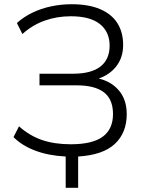

<svg xmlns="http://www.w3.org/2000/svg" viewBox="-20 -733 690 909"><path d="M291 156V8Q210 4 146.5 -20Q83 -44 44 -84L70 -135Q119 -91 178 -70.5Q237 -50 315 -50Q418 -50 466.5 -86Q515 -122 515 -193Q515 -263 472 -296Q429 -329 342 -329H167V-384H326Q412 -384 455.5 -418Q499 -452 499 -517Q499 -582 453 -619Q407 -656 315 -656Q250 -656 192 -635.5Q134 -615 86 -572L60 -624Q92 -653 133.5 -673Q175 -693 222.5 -703Q270 -713 319 -713Q400 -713 454.5 -689.5Q509 -666 536 -623Q563 -580 563 -520Q563 -459 528.5 -416.5Q494 -374 434 -357V-364Q501 -352 540.5 -307.5Q580 -263 580 -193Q580 -104 523.5 -51.5Q467 1 350 8V156Z"/></svg>

Font: Nunito Sans 11pt Light
Style: Regular
Weight: 300
Version: Version 3.101;gftools[0.9.27]